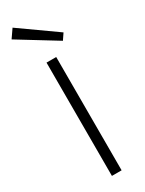

<svg xmlns="http://www.w3.org/2000/svg" viewBox="-195 -744 582 772"><g transform="rotate(-30 95.5 -358.0)"><path d="M73 0V-526H118V0ZM174 -569 -2 -677 25 -716 193 -597Z"/></g></svg>

Font: DM Sans 9pt ExtraLight
Style: Regular
Weight: 250
Version: Version 4.004;gftools[0.9.30]